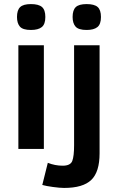

<svg xmlns="http://www.w3.org/2000/svg" viewBox="-20 -736 583 949"><path d="M204.1 -651.9Q204.1 -616.2 186.5 -602.1Q168.9 -587.9 132.8 -587.9Q92.8 -587.9 78.4 -604.5Q64 -621.1 64 -651.9Q64 -686 79.6 -700.9Q95.2 -715.8 132.8 -715.8Q170.9 -715.8 187.5 -701.4Q204.1 -687 204.1 -651.9ZM70.8 0V-512.2H196.8V0ZM479 -651.9Q479 -616.2 461.4 -602.1Q443.8 -587.9 408.2 -587.9Q368.2 -587.9 353.5 -604.5Q338.9 -621.1 338.9 -651.9Q338.9 -686 354.5 -700.9Q370.1 -715.8 408.2 -715.8Q446.3 -715.8 462.6 -701.4Q479 -687 479 -651.9ZM472.2 22Q472.2 113.8 431.2 153.3Q390.1 192.9 296.9 192.9Q275.9 192.9 241.7 188.2Q207.5 183.6 189 178.2L216.3 68.8Q252 83 290 83Q328.1 83 337.2 59.6Q346.2 36.1 346.2 -18.1V-512.2H472.2Z"/></svg>

Font: Clear Sans
Style: Bold
Weight: 700
Foundry: Intel Corporation
Version: Version 1.00